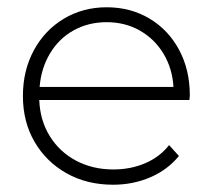

<svg xmlns="http://www.w3.org/2000/svg" viewBox="-20 -504 591 528"><path d="M501 -229H88Q90 -173 117 -129.5Q144 -86 189.5 -62Q235 -38 292 -38Q339 -38 379 -55Q419 -72 445 -105L472 -75Q441 -37 393.5 -16.5Q346 4 291 4Q219 4 163 -27.5Q107 -59 75 -114Q43 -169 43 -240Q43 -310 73 -365.5Q103 -421 155.5 -452.5Q208 -484 273.5 -484Q339 -484 391 -453Q443 -422 472.5 -367Q502 -312 502 -242ZM89 -265H457Q454 -316 429.5 -356.5Q405 -397 364.5 -420Q324 -443 273.5 -443Q223 -443 182.5 -420.5Q142 -398 117.5 -357Q93 -316 89 -265Z"/></svg>

Font: Montserrat Ace
Style: Light
Weight: 300
Designer: Julieta Ulanovsky
Foundry: Julieta Ulanovsky
Version: Version 1